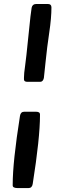

<svg xmlns="http://www.w3.org/2000/svg" viewBox="-20 -773 307 966"><path d="M182.1 -361.3H118.2Q100.6 -361.3 100.6 -373.5V-382.3Q100.6 -403.3 106 -439.2Q111.3 -475.1 123.3 -595.2Q135.3 -715.3 139.2 -734.1Q143.1 -752.9 162.1 -752.9H221.2Q238.8 -752.9 238.8 -735.8Q238.8 -682.6 227.8 -609.4Q216.8 -536.1 209.2 -460.4Q201.7 -384.8 200.7 -380.4Q196.3 -361.3 182.1 -361.3ZM123 173.3H69.8Q43.9 173.3 43.9 160.2V155.8Q43.9 41.5 80.6 -190.4Q84 -210.9 102.1 -210.9H160.2Q181.2 -210.9 181.2 -197.8V-193.4Q181.2 -79.1 144.5 152.8Q141.1 173.3 123 173.3Z"/></svg>

Font: Averia Sans Libre
Style: Bold Italic
Weight: 700
Italic angle: -6.90001°
Version: Version 1.002